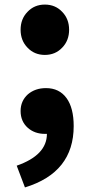

<svg xmlns="http://www.w3.org/2000/svg" viewBox="-20 -592 391 839"><path d="M100 -384Q70 -415 70 -462Q70 -509 100 -540Q130 -572 176 -572Q222 -572 252 -540Q282 -509 282 -462Q282 -415 252 -384Q222 -352 176 -352Q130 -352 100 -384ZM176 -7Q132 -7 102 -33Q70 -61 70 -107Q70 -151 102 -180Q134 -207 181 -207Q239 -207 271 -163Q302 -120 302 -41Q302 162 89 227L53 132Q185 86 185 -7Z"/></svg>

Font: Source Han Sans CN Heavy
Style: Bold
Weight: 900
Designer: Ryoko NISHIZUKA (kana & ideographs); Paul D. Hunt (Latin, Greek & Cyrillic); Wenlong ZHANG (bopomofo); Sandoll Communica
Foundry: Adobe Systems Incorporated
Version: Version 1.000;PS 1;hotconv 1.0.78;makeotf.lib2.5.61930